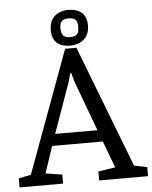

<svg xmlns="http://www.w3.org/2000/svg" viewBox="-68 -886 741 934"><g transform="rotate(-5 302.5 -419.5)"><path d="M-10.5 0V-44.1L49.5 -56.4L268.9 -652.6H324.1L553.4 -57.1L616.8 -44.1V0H378.1V-44.1L461.3 -56.6L412.4 -187.2H164.6L121.2 -56.7L202 -44.1V0ZM184.6 -244.2H391.1L299.5 -491.5L288.4 -531.8H282.9L272.4 -491.5ZM294.7 -665.5Q269.4 -665.5 249.4 -673.9Q229.5 -682.3 218.4 -700.9Q207.4 -719.6 207.4 -749.6Q207.4 -780.5 219.9 -800.4Q232.5 -820.4 253.6 -829.9Q274.8 -839.5 300.2 -839.5Q325.3 -839.5 345.6 -831.3Q365.9 -823.2 377.8 -804.8Q389.6 -786.4 389.6 -756.5Q389.6 -724.8 376.3 -704.6Q362.9 -684.4 341.4 -675Q319.9 -665.5 294.7 -665.5ZM299.2 -707Q323.2 -707 332.5 -717.4Q341.8 -727.8 341.8 -752.3Q341.8 -778.2 332.5 -788.2Q323.2 -798.3 299.2 -798.3Q275.3 -798.3 265.1 -788.3Q254.9 -778.3 254.9 -753.6Q254.9 -728.8 265.1 -717.9Q275.3 -707 299.2 -707Z"/></g></svg>

Font: Faustina Light
Style: Regular
Weight: 300
Designer: Alfonso Garcia
Foundry: http://www.omnibus-type.com
Version: Version 1.200